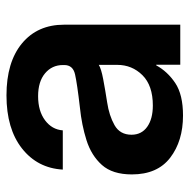

<svg xmlns="http://www.w3.org/2000/svg" viewBox="-16 -550 574 581"><g transform="rotate(-90 270.5 -259.0)"><path d="M211.9 8.3Q134.8 8.3 84.2 -30.5Q33.7 -69.3 33.7 -146.5Q33.7 -205.1 62.3 -237.1Q90.8 -269 137 -283.7Q183.1 -298.3 236.3 -303.7Q308.1 -312 336.4 -318.4Q364.7 -324.7 364.7 -351.1V-355Q364.7 -388.2 339.6 -409.2Q314.5 -430.2 270.5 -430.2Q225.6 -430.2 197.5 -409.2Q169.4 -388.2 167 -355.5H48.3Q52.7 -432.1 112.3 -479Q171.9 -525.9 272.9 -525.9Q373.5 -525.9 430.2 -479Q486.8 -432.1 486.8 -351.6V0H365.7V-72.8H363.8Q345.2 -38.6 310.1 -15.1Q274.9 8.3 211.9 8.3ZM242.2 -83Q302.7 -83 334 -114.5Q365.2 -146 365.2 -190.9V-246.6Q354 -239.3 321.8 -233.2Q289.6 -227.1 251.5 -221.2Q211.9 -215.3 182.9 -199Q153.8 -182.6 153.8 -147.5Q153.8 -117.2 177.7 -100.1Q201.7 -83 242.2 -83Z"/></g></svg>

Font: Inter Display SemiBold
Style: Regular
Weight: 600
Designer: Rasmus Andersson
Foundry: rsms
Version: Version 4.001;git-9221beed3